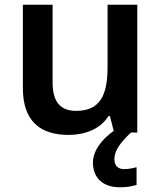

<svg xmlns="http://www.w3.org/2000/svg" viewBox="-20 -562 682 814"><path d="M465 113C465 76 490 43 535 0H562V-542H436V-277C436 -158 404 -92 303 -92C234 -92 203 -132 203 -213V-542H77V-188C77 -50 149 10 271 10C339 10 405 -14 440 -70H446L462 -7C415 26 374 75 374 127C374 191 415 232 488 232C518 232 539 228 559 222V147C547 150 527 155 506 155C481 155 465 141 465 113Z"/></svg>

Font: Noto Sans Ol Chiki SemiBold
Style: Regular
Weight: 600
Designer: Monotype Design Team, Lewis McGuffie
Foundry: Monotype Imaging Inc.
Version: Version 2.003